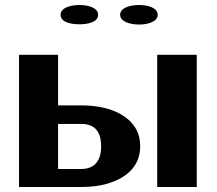

<svg xmlns="http://www.w3.org/2000/svg" viewBox="-20 -747 867 767"><path d="M56 0H305C342 0 375 -4 404 -12C478 -32 540 -78 540 -162C540 -187 536 -208 525 -229C491 -292 410 -326 305 -326H212V-528H56ZM212 -72V-252H305C354 -252 384 -226 384 -162C384 -99 352 -72 305 -72ZM222 -688C222 -659 260 -650 298 -650C335 -650 372 -660 372 -688C372 -715 335 -727 298 -727C261 -727 222 -716 222 -688ZM460 -688C460 -661 498 -649 536 -649C573 -649 610 -661 610 -688C610 -715 573 -727 536 -727C499 -727 460 -716 460 -688ZM608 0H766V-528H608Z"/></svg>

Font: Aerodynamic
Style: Bd
Weight: 500
Designer: Google
Version: Version 2.000980; 2014